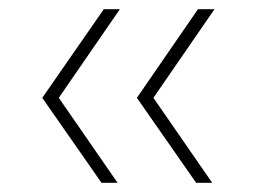

<svg xmlns="http://www.w3.org/2000/svg" viewBox="-20 -451 559 418"><path d="M407 -53 278 -238 411 -431H447L314 -238L442 -53ZM201 -53 72 -238 206 -431H241L108 -238L236 -53Z"/></svg>

Font: Smooch Sans Light
Style: Regular
Weight: 300
Designer: Robert E. Leuschke
Foundry: Robert E. Leuschke
Version: Version 1.010; ttfautohint (v1.8.3)